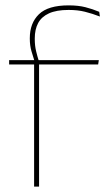

<svg xmlns="http://www.w3.org/2000/svg" viewBox="-20 -695 416 715"><path d="M235.5 -675Q271.5 -675 298 -668.2Q324.5 -661.5 349.5 -651L352 -633.5Q323.5 -644.5 296.5 -651.2Q269.5 -658 235.5 -658Q190 -658 162.2 -645.2Q134.5 -632.5 122 -609Q109.5 -585.5 109.5 -552V-549Q109.5 -525 114.5 -504.2Q119.5 -483.5 125 -466.5L108.5 -464V-467.5Q103.5 -482.5 97.2 -504.2Q91 -526 91 -550.5V-553Q91 -609 125 -642Q159 -675 235.5 -675ZM125.5 0H107V-460H125.5ZM345.5 -455H14V-471H114H120H348Z"/></svg>

Font: Anek Malayalam Thin
Style: Regular
Weight: 250
Version: Version 1.003